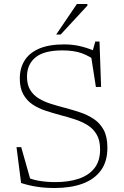

<svg xmlns="http://www.w3.org/2000/svg" viewBox="-20 -930 622 960"><path d="M465 -669.5 441.5 -669 456.5 -722.5H477.5L485.5 -495.5L459.5 -495L435.5 -648.5L471 -617Q428 -650 388.5 -664Q349 -678 291.5 -678Q200 -678 157.5 -643Q115 -608 115 -547Q115 -506.5 130.8 -480.5Q146.5 -454.5 173.5 -438Q200.5 -421.5 234.8 -410.8Q269 -400 306 -390.5Q343.5 -380.5 380.5 -368.2Q417.5 -356 448.8 -335.2Q480 -314.5 498.5 -280.2Q517 -246 517 -191.5Q517 -122 484.2 -77.5Q451.5 -33 392.5 -11.5Q333.5 10 254 10Q203 10 162.8 3.5Q122.5 -3 85.5 -15L62.5 -194.5H86L139 -7.5L95.5 -53.5Q130.5 -34 170.5 -26.8Q210.5 -19.5 257.5 -19.5Q323 -19.5 373.2 -36.2Q423.5 -53 452 -88.8Q480.5 -124.5 480.5 -183Q480.5 -228 463.5 -257.2Q446.5 -286.5 417.8 -304.2Q389 -322 353.8 -333.5Q318.5 -345 281.5 -354.5Q245 -364.5 208.8 -376.2Q172.5 -388 143.5 -407.2Q114.5 -426.5 96.8 -457.8Q79 -489 79 -537.5Q79 -589 102.8 -627.2Q126.5 -665.5 175.5 -686.8Q224.5 -708 301 -708Q348 -708 390.5 -696.8Q433 -685.5 465 -669.5ZM261 -757.5 364.5 -910H417V-902L283.5 -757.5Z"/></svg>

Font: Newsreader 9pt ExtraLight
Style: Regular
Weight: 250
Designer: Hugues Gentile
Foundry: Production Type
Version: Version 1.003